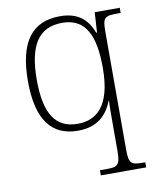

<svg xmlns="http://www.w3.org/2000/svg" viewBox="-87 -614 755 921"><g transform="rotate(-10 290.5 -153.0)"><path d="M329 240H550V215H540C483 215 470 210 470 139V-438C470 -506 481 -511 548 -511H558V-536H436L430 -438H426C400 -508 352 -546 268 -546C133 -546 63 -458 63 -265C63 -73 134 10 259 10C352 10 401 -37 428 -106H430C428 -85 428 -26 428 33V139C428 210 414 215 358 215H329ZM263 -23C155 -23 106 -100 106 -264C106 -431 157 -513 273 -513C390 -513 428 -419 428 -267C428 -77 353 -23 263 -23Z"/></g></svg>

Font: Noto Serif Devanagari ExtraLight
Style: Regular
Weight: 200
Designer: Universal Thirst, Indian Type Foundry and the Monotype Design Team
Foundry: Monotype Imaging Inc.
Version: Version 2.004